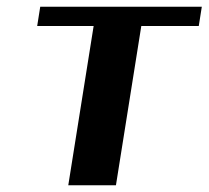

<svg xmlns="http://www.w3.org/2000/svg" viewBox="-20 -548 617 568"><path d="M90 -471H257L182 0H323L398 -471H568L577 -528H99Z"/></svg>

Font: Aerodynamic
Style: Obl
Weight: 500
Designer: Google
Version: Version 2.000980; 2014